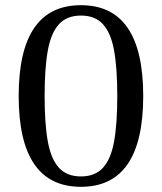

<svg xmlns="http://www.w3.org/2000/svg" viewBox="-20 -700 624 740"><path d="M52 -330Q52 -680 292 -680Q532 -680 532 -330Q532 20 292 20Q52 20 52 -330ZM432 -330Q432 -439 419.5 -506.5Q407 -574 376.5 -607Q346 -640 292 -640Q238 -640 207.5 -607Q177 -574 164.5 -506.5Q152 -439 152 -330Q152 -221 164.5 -153.5Q177 -86 207.5 -53Q238 -20 292 -20Q346 -20 376.5 -53Q407 -86 419.5 -153.5Q432 -221 432 -330Z"/></svg>

Font: ZCOOL XiaoWei
Style: Regular
Weight: 400
Version: Version 1.000